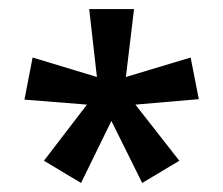

<svg xmlns="http://www.w3.org/2000/svg" viewBox="-20 -781 493 424"><path d="M276 -761H177L194 -611L52 -654L34 -561L172 -550L77 -426L159 -377L226 -514L294 -377L376 -426L279 -550L419 -562L401 -654L258 -611Z"/></svg>

Font: Noto Sans Gujarati UI Condensed Medium
Style: Regular
Weight: 500
Width: 3
Designer: Jelle Bosma - Monotype Design Team, Universal Thirst
Foundry: Monotype Imaging Inc.
Version: Version 2.106